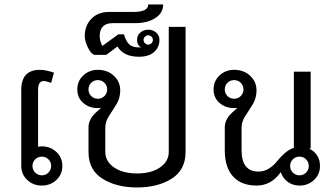

<svg xmlns="http://www.w3.org/2000/svg" viewBox="-20 -820 1490 857"><path d="M220.8 -495.8 208.3 -450Q185.8 -458.3 175 -458.3Q150 -458.3 150 -419.2V-165Q160 -166.7 166.7 -166.7Q205 -166.7 231.7 -141.7Q258.3 -116.7 258.3 -79.2Q258.3 -41.7 231.7 -16.7Q205 8.3 166.7 8.3Q128.3 8.3 101.7 -16.7Q75 -41.7 75 -79.2V-419.2Q75 -508.3 158.3 -508.3Q183.3 -508.3 220.8 -495.8ZM196.2 -108.8Q184.2 -120.8 166.7 -120.8Q149.2 -120.8 137.1 -108.8Q125 -96.7 125 -79.2Q125 -61.7 137.1 -49.6Q149.2 -37.5 166.7 -37.5Q184.2 -37.5 196.2 -49.6Q208.3 -61.7 208.3 -79.2Q208.3 -96.7 196.2 -108.8Z M446.2 -450.4Q434.2 -462.5 416.7 -462.5Q399.2 -462.5 387.1 -450.4Q375 -438.3 375 -420.8Q375 -403.3 387.1 -391.2Q399.2 -379.2 416.7 -379.2Q434.2 -379.2 446.2 -391.2Q458.3 -403.3 458.3 -420.8Q458.3 -438.3 446.2 -450.4ZM375 -250Q375 -259.2 376.7 -267.5Q378.3 -275.8 382.1 -283.3Q385.8 -290.8 388.8 -295.8Q391.7 -300.8 398.8 -308.3Q405.8 -315.8 408.8 -318.3Q411.7 -320.8 420.4 -328.8Q429.2 -336.7 430.8 -338.3Q425.8 -337.5 416.7 -337.5Q378.3 -337.5 351.7 -360.4Q325 -383.3 325 -420.8Q325 -458.3 351.7 -483.3Q378.3 -508.3 416.7 -508.3Q460 -508.3 488.3 -481.7Q516.7 -455 516.7 -416.7Q516.7 -382.5 500 -355Q483.3 -327.5 466.7 -302.5Q450 -277.5 450 -250V-141.7Q450 -100 488.8 -72.9Q527.5 -45.8 591.7 -45.8Q655.8 -45.8 694.6 -72.9Q733.3 -100 733.3 -141.7V-700H808.3V-141.7Q808.3 -61.7 746.3 -22.5Q684.2 16.7 591.7 16.7Q499.2 16.7 437.1 -22.5Q375 -61.7 375 -141.7Z M656.2 -656.2Q650 -662.5 641.7 -662.5Q633.3 -662.5 627.1 -656.2Q620.8 -650 620.8 -641.7Q620.8 -633.3 627.1 -627.1Q633.3 -620.8 641.7 -620.8Q650 -620.8 656.2 -627.1Q662.5 -633.3 662.5 -641.7Q662.5 -650 656.2 -656.2ZM583.3 -716.7H483.3Q425 -716.7 425 -658.3Q425 -638.3 436.7 -615L508.3 -666.7H533.3Q543.3 -632.5 558.8 -620.4Q574.2 -608.3 600 -608.3H609.2Q591.7 -619.2 591.7 -641.7Q591.7 -661.7 606.2 -674.6Q620.8 -687.5 641.7 -687.5Q662.5 -687.5 677.1 -674.6Q691.7 -661.7 691.7 -641.7Q691.7 -609.2 667.9 -587.9Q644.2 -566.7 600 -566.7Q531.7 -566.7 504.2 -612.5L454.2 -575H400Q384.2 -581.7 371.3 -610Q358.3 -638.3 358.3 -658.3Q358.3 -705.8 387.9 -736.2Q417.5 -766.7 466.7 -766.7H575Q641.7 -766.7 641.7 -800H708.3Q708.3 -761.7 672.9 -739.2Q637.5 -716.7 583.3 -716.7Z M1054.6 -450.4Q1042.5 -462.5 1025 -462.5Q1007.5 -462.5 995.4 -450.4Q983.3 -438.3 983.3 -420.8Q983.3 -403.3 995.4 -391.2Q1007.5 -379.2 1025 -379.2Q1042.5 -379.2 1054.6 -391.2Q1066.7 -403.3 1066.7 -420.8Q1066.7 -438.3 1054.6 -450.4ZM1366.7 -500V-158.3L1360 -156.7Q1408.3 -132.5 1408.3 -79.2Q1408.3 -41.7 1381.7 -16.7Q1355 8.3 1316.7 8.3Q1286.7 8.3 1264.2 -8.3Q1241.7 -25 1233.3 -51.7Q1190.8 8.3 1125 8.3Q1057.5 8.3 1020.4 -32.1Q983.3 -72.5 983.3 -150V-250Q983.3 -259.2 985 -267.5Q986.7 -275.8 990.4 -283.3Q994.2 -290.8 997.1 -295.8Q1000 -300.8 1007.1 -308.3Q1014.2 -315.8 1017.1 -318.3Q1020 -320.8 1028.8 -328.8Q1037.5 -336.7 1039.2 -338.3Q1034.2 -337.5 1025 -337.5Q986.7 -337.5 960 -360.4Q933.3 -383.3 933.3 -420.8Q933.3 -458.3 960 -483.3Q986.7 -508.3 1025 -508.3Q1068.3 -508.3 1096.7 -481.7Q1125 -455 1125 -416.7Q1125 -382.5 1108.3 -355Q1091.7 -327.5 1075 -302.5Q1058.3 -277.5 1058.3 -250V-150Q1058.3 -54.2 1133.3 -54.2Q1159.2 -54.2 1180.8 -67.9Q1202.5 -81.7 1215.8 -99.2Q1229.2 -116.7 1249.6 -135Q1270 -153.3 1291.7 -160V-500ZM1287.1 -49.6Q1299.2 -37.5 1316.7 -37.5Q1334.2 -37.5 1346.2 -49.6Q1358.3 -61.7 1358.3 -79.2Q1358.3 -96.7 1346.2 -108.8Q1334.2 -120.8 1316.7 -120.8Q1299.2 -120.8 1287.1 -108.8Q1275 -96.7 1275 -79.2Q1275 -61.7 1287.1 -49.6Z"/></svg>

Font: BoonBaan
Style: Regular
Weight: 400
Designer: Sungsit Sawaiwan
Foundry: FontUni
Version: Version 2.0